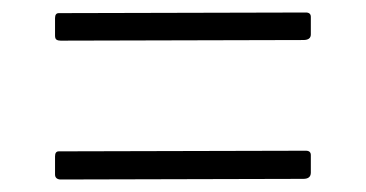

<svg xmlns="http://www.w3.org/2000/svg" viewBox="-20 -515 585 307"><path d="M477 -460Q477 -451 465 -451L77 -450Q73 -450 70.5 -451.5Q68 -453 68 -458V-486Q68 -494 74 -494L469 -495Q477 -495 477 -488ZM477 -239Q477 -229 465 -229L77 -228Q73 -228 70.5 -230Q68 -232 68 -236V-265Q68 -273 74 -273L469 -274Q477 -274 477 -267Z"/></svg>

Font: Libre Franklin Thin ExtraLight
Style: Regular
Weight: 250
Version: Version 3.000